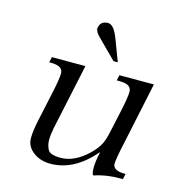

<svg xmlns="http://www.w3.org/2000/svg" viewBox="-95 -693 726 780"><g transform="rotate(15 268.5 -302.5)"><path d="M250 -541Q228 -562 228 -577Q228 -580 229 -582Q235 -609 265 -609Q290 -609 310 -555L344 -465H326ZM454 -156Q438 -84 438 -63Q438 -58 439 -56Q446 -35 488 -35H492L487 -12H477Q415 -12 370 4H365Q360 -7 360 -26Q360 -52 369 -92H367Q285 4 185 4Q144 4 114.5 -17.5Q85 -39 83 -72Q83 -76 83 -80Q83 -103 91 -144L119 -274Q133 -338 133 -361Q133 -369 131 -372Q125 -393 81 -393H75L80 -416H221L162 -140Q156 -110 156 -88Q156 -67 165.5 -48.5Q175 -30 220 -30Q277 -30 333 -83Q361 -110 372 -134Q380 -149 389 -191L407 -274Q421 -338 421 -361Q421 -369 419 -372Q413 -393 369 -393H359L364 -416H509Z"/></g></svg>

Font: New Athena Unicode
Style: Italic
Weight: 400
Designer: J. Rusten 1997; rev. by R. Hancock 2001, 2002, rev. by D. Mastronarde 2002-2019
Foundry: Society for Classical Studies (formerly American Philological Association)
Version: Version 5.008